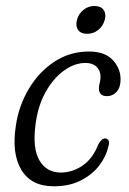

<svg xmlns="http://www.w3.org/2000/svg" viewBox="-20 -628 440 656"><path d="M272 -413Q235 -413 198.8 -387Q162.5 -361 136 -313.8Q109.5 -266.5 101.5 -203.5Q90.5 -121 114.8 -79.8Q139 -38.5 188 -38.5Q227.5 -38.5 262.5 -62.5Q297.5 -86.5 316.5 -136Q327 -155 339.5 -155Q346.5 -155 350.8 -148Q355 -141 350 -126.5Q343 -94.5 319.8 -63.5Q296.5 -32.5 257.2 -12Q218 8.5 163.5 8.5Q87 8.5 53.2 -47.2Q19.5 -103 34 -197.5Q44 -267 78.8 -325Q113.5 -383 166.2 -417.5Q219 -452 284 -452Q338 -452 365 -423.2Q392 -394.5 392 -356.5Q392 -329.5 378.5 -314.5Q365 -299.5 346 -299.5Q317.5 -299.5 318 -326.5Q318 -335.5 320.8 -345Q323.5 -354.5 323.5 -365.5Q323.5 -387 309.8 -400Q296 -413 272 -413ZM278 -512.5Q256 -512.5 246.8 -526Q237.5 -539.5 243 -560.5Q248.5 -580.5 264.8 -594Q281 -607.5 303 -607.5Q324.5 -607.5 334 -594Q343.5 -580.5 338 -560.5Q332.5 -539.5 316 -526Q299.5 -512.5 278 -512.5Z"/></svg>

Font: Fraunces 72pt S100 Light
Style: Italic
Weight: 300
Italic angle: -16°
Version: Version 1.000; ttfautohint (v1.8.3)